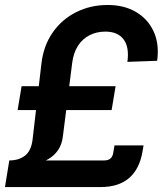

<svg xmlns="http://www.w3.org/2000/svg" viewBox="-26 -758 659 778"><path d="M7.8 -83 11.7 -107.9Q50.8 -107.9 75.7 -127.7Q100.6 -147.5 106 -192.4L141.6 -498.5Q149.9 -572.3 187.3 -626Q224.6 -679.7 282.7 -708.7Q340.8 -737.8 410.2 -737.8Q476.6 -737.8 524.7 -709.7Q572.8 -681.6 596.4 -630.9Q620.1 -580.1 610.8 -511.7L490.2 -507.3Q498.5 -567.4 474.6 -598.6Q450.7 -629.9 401.4 -629.9Q365.2 -629.9 336.7 -615.2Q308.1 -600.6 290 -572.5Q272 -544.4 266.6 -503.9L229 -207Q225.1 -172.9 209.5 -150.1Q193.8 -127.4 170.7 -113.8Q147.5 -100.1 119.9 -93.5Q92.3 -86.9 63.5 -85Q34.7 -83 7.8 -83ZM-5.9 0 11.7 -107.9H396Q412.6 -107.9 421.6 -115.7Q430.7 -123.5 433.1 -140.1L438 -168.9H555.7L551.3 -143.1Q539.1 -72.3 496.6 -36.1Q454.1 0 381.3 0ZM45.4 -312 61.5 -408.7H442.4L426.3 -312Z"/></svg>

Font: Inter 28pt SemiBold
Style: Italic
Weight: 600
Italic angle: -9.3988°
Designer: Rasmus Andersson
Foundry: rsms
Version: Version 4.001;git-66647c0bb